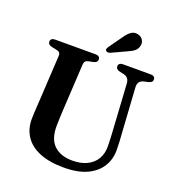

<svg xmlns="http://www.w3.org/2000/svg" viewBox="-161 -1031 1072 1175"><g transform="rotate(20 375.0 -443.5)"><path d="M592.5 -299.5 574.5 -595.5Q573.5 -617 564 -629Q554.5 -641 534.5 -645.5L511 -650.5Q495.5 -654.5 489.5 -660.8Q483.5 -667 483.5 -677Q483.5 -687.5 491 -693.8Q498.5 -700 512.5 -700H693Q707 -700 714.5 -693.8Q722 -687.5 722 -677Q722 -666.5 715.8 -660.5Q709.5 -654.5 694.5 -650.5L672.5 -646Q647.5 -640 639 -626.8Q630.5 -613.5 632 -592L650.5 -300Q652.5 -274.5 653.8 -250Q655 -225.5 655.5 -199Q657 -136.5 627.5 -87.5Q598 -38.5 538.2 -10.2Q478.5 18 387 18Q292 18 228.2 -8.5Q164.5 -35 132.8 -83.5Q101 -132 102 -197.5Q102 -209.5 103 -227.5Q104 -245.5 105.2 -269.2Q106.5 -293 108.5 -321.5L125 -613.5Q126 -628 118.8 -635.2Q111.5 -642.5 94 -645.5L68.5 -650.5Q41 -656.5 41 -676.5Q41 -687.5 48.5 -693.8Q56 -700 70.5 -700H334Q348 -700 355.5 -693.8Q363 -687.5 363 -676.5Q363 -666.5 356.8 -660.2Q350.5 -654 335.5 -650.5L309.5 -645.5Q295 -643 288.2 -635.8Q281.5 -628.5 280.5 -614.5L264 -322Q262 -287.5 261 -259Q260 -230.5 259.5 -208.5Q258.5 -122 301.8 -81Q345 -40 422 -40Q477 -40 516.5 -59.2Q556 -78.5 577 -114.2Q598 -150 597 -199.5Q596 -234 595 -257Q594 -280 592.5 -299.5ZM451.5 -852.5Q470 -880 489.5 -894.8Q509 -909.5 535 -904Q558 -899 568.8 -881Q579.5 -863 575 -844.5Q570.5 -822 553.8 -808.2Q537 -794.5 509 -783L414 -739Q407 -736.5 399.2 -737Q391.5 -737.5 387 -742.5Q382 -748 384.2 -754.5Q386.5 -761 390.5 -767Z"/></g></svg>

Font: Fraunces SemiBold
Style: Regular
Weight: 600
Version: Version 1.000;[b76b70a41]